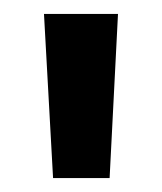

<svg xmlns="http://www.w3.org/2000/svg" viewBox="-20 -775 232 275"><path d="M56 -520 43 -755H149L137 -520Z"/></svg>

Font: DM Sans 9pt SemiBold
Style: Regular
Weight: 600
Version: Version 4.004;gftools[0.9.30]